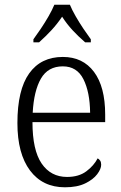

<svg xmlns="http://www.w3.org/2000/svg" viewBox="-20 -786 515 816"><path d="M256 10Q161 10 107.5 -61.5Q54 -133 54 -263Q54 -404 104 -474Q154 -544 247 -544Q332 -544 379.5 -480.5Q427 -417 427 -299V-267H118Q118 -148 157 -91Q196 -34 265 -34Q315 -34 347 -58Q379 -82 395 -113Q401 -110 405.5 -103.5Q410 -97 410 -86Q410 -68 393 -45.5Q376 -23 342 -6.5Q308 10 256 10ZM363 -307Q362 -395 334.5 -449.5Q307 -504 247 -504Q184 -504 154 -452Q124 -400 119 -307ZM122 -619Q136 -638 153.5 -664Q171 -690 186.5 -717Q202 -744 211 -766H277Q286 -744 301.5 -717Q317 -690 334.5 -664Q352 -638 366 -619V-606H342Q312 -632 288 -658Q264 -684 244 -715Q223 -684 199 -658Q175 -632 146 -606H122Z"/></svg>

Font: Noto Serif Tamil SemiCondensed Light
Style: Italic
Weight: 300
Width: 4
Italic angle: -12°
Designer: Indian Type Foundry, Tom Grace, and the Monotype Design Team
Foundry: Monotype Imaging Inc.
Version: Version 2.003; ttfautohint (v1.8.4.7-5d5b)